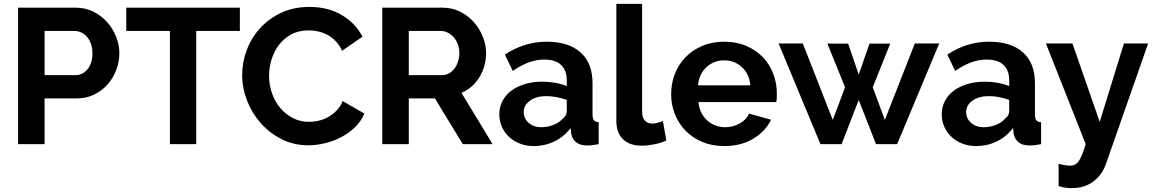

<svg xmlns="http://www.w3.org/2000/svg" viewBox="-20 -750 6006 999"><path d="M74 0V-710H375Q424 -710 465.5 -689.5Q507 -669 537 -635.5Q567 -602 584 -559.5Q601 -517 601 -474Q601 -429 585 -386.5Q569 -344 540 -311Q511 -278 470 -258Q429 -238 380 -238H212V0ZM212 -359H372Q410 -359 435.5 -390Q461 -421 461 -474Q461 -501 453 -522.5Q445 -544 432 -559Q419 -574 401.5 -581.5Q384 -589 366 -589H212Z M1228 -589H1001V0H864V-589H637V-710H1228Z M1240 -360Q1240 -425 1263.5 -488.5Q1287 -552 1332 -602Q1377 -652 1442 -683Q1507 -714 1590 -714Q1688 -714 1759.5 -671Q1831 -628 1866 -559L1760 -486Q1746 -516 1726 -536.5Q1706 -557 1683 -569Q1660 -581 1635 -586.5Q1610 -592 1586 -592Q1534 -592 1495.5 -571Q1457 -550 1431.5 -516.5Q1406 -483 1393 -440.5Q1380 -398 1380 -356Q1380 -309 1395 -265.5Q1410 -222 1437.5 -189Q1465 -156 1503.5 -136Q1542 -116 1588 -116Q1612 -116 1638 -122Q1664 -128 1687.5 -141Q1711 -154 1731 -174.5Q1751 -195 1763 -224L1876 -159Q1859 -119 1827.5 -88.5Q1796 -58 1756.5 -37Q1717 -16 1672 -5Q1627 6 1584 6Q1508 6 1445 -26Q1382 -58 1336.5 -109.5Q1291 -161 1265.5 -226.5Q1240 -292 1240 -360Z M1969 0V-710H2283Q2332 -710 2373.5 -689.5Q2415 -669 2445 -635.5Q2475 -602 2492 -559.5Q2509 -517 2509 -474Q2509 -405 2474.5 -348.5Q2440 -292 2381 -267L2543 0H2388L2243 -238H2107V0ZM2107 -359H2280Q2299 -359 2315.5 -368Q2332 -377 2344 -392.5Q2356 -408 2363 -429Q2370 -450 2370 -474Q2370 -499 2362 -520Q2354 -541 2340.5 -556.5Q2327 -572 2309.5 -580.5Q2292 -589 2274 -589H2107Z M2757 10Q2719 10 2686 -2.5Q2653 -15 2629 -37.5Q2605 -60 2591.5 -90Q2578 -120 2578 -156Q2578 -193 2594.5 -224.5Q2611 -256 2640.5 -278Q2670 -300 2711 -312.5Q2752 -325 2801 -325Q2836 -325 2869.5 -319Q2903 -313 2929 -302V-332Q2929 -384 2899.5 -412Q2870 -440 2812 -440Q2770 -440 2730 -425Q2690 -410 2648 -381L2607 -466Q2708 -533 2825 -533Q2938 -533 3000.5 -477.5Q3063 -422 3063 -317V-154Q3063 -133 3070.5 -124Q3078 -115 3095 -114V0Q3061 7 3036 7Q2998 7 2977.5 -10Q2957 -27 2952 -55L2949 -84Q2914 -38 2864 -14Q2814 10 2757 10ZM2795 -88Q2829 -88 2859.5 -100Q2890 -112 2907 -132Q2929 -149 2929 -170V-230Q2905 -239 2877 -244.5Q2849 -250 2823 -250Q2771 -250 2738 -226.5Q2705 -203 2705 -167Q2705 -133 2731 -110.5Q2757 -88 2795 -88Z M3187 -730H3321V-168Q3321 -139 3335 -123Q3349 -107 3375 -107Q3387 -107 3401.5 -111Q3416 -115 3429 -121L3447 -19Q3420 -6 3384 1Q3348 8 3319 8Q3256 8 3221.5 -25.5Q3187 -59 3187 -121Z M3748 10Q3685 10 3634 -11.5Q3583 -33 3547 -70Q3511 -107 3491.5 -156Q3472 -205 3472 -259Q3472 -315 3491 -364.5Q3510 -414 3546 -451.5Q3582 -489 3633.5 -511Q3685 -533 3749 -533Q3813 -533 3863.5 -511Q3914 -489 3949.5 -452Q3985 -415 4003.5 -366Q4022 -317 4022 -264Q4022 -251 4021.5 -239Q4021 -227 4019 -219H3614Q3617 -188 3629 -164Q3641 -140 3660 -123Q3679 -106 3703 -97Q3727 -88 3753 -88Q3793 -88 3828.5 -107.5Q3864 -127 3877 -159L3992 -127Q3963 -67 3899.5 -28.5Q3836 10 3748 10ZM3884 -306Q3879 -365 3840.5 -400.5Q3802 -436 3747 -436Q3720 -436 3696.5 -426.5Q3673 -417 3655 -400Q3637 -383 3625.5 -359Q3614 -335 3612 -306Z M4740 -524H4867L4648 0H4538L4448 -230L4359 0H4249L4031 -524H4157L4313 -126L4377 -296L4285 -523H4393L4448 -362L4504 -523H4612L4521 -296L4584 -126Z M5059 10Q5021 10 4988 -2.5Q4955 -15 4931 -37.5Q4907 -60 4893.5 -90Q4880 -120 4880 -156Q4880 -193 4896.5 -224.5Q4913 -256 4942.5 -278Q4972 -300 5013 -312.5Q5054 -325 5103 -325Q5138 -325 5171.5 -319Q5205 -313 5231 -302V-332Q5231 -384 5201.5 -412Q5172 -440 5114 -440Q5072 -440 5032 -425Q4992 -410 4950 -381L4909 -466Q5010 -533 5127 -533Q5240 -533 5302.5 -477.5Q5365 -422 5365 -317V-154Q5365 -133 5372.5 -124Q5380 -115 5397 -114V0Q5363 7 5338 7Q5300 7 5279.5 -10Q5259 -27 5254 -55L5251 -84Q5216 -38 5166 -14Q5116 10 5059 10ZM5097 -88Q5131 -88 5161.5 -100Q5192 -112 5209 -132Q5231 -149 5231 -170V-230Q5207 -239 5179 -244.5Q5151 -250 5125 -250Q5073 -250 5040 -226.5Q5007 -203 5007 -167Q5007 -133 5033 -110.5Q5059 -88 5097 -88Z M5488 102Q5505 107 5521 109.5Q5537 112 5548 112Q5561 112 5572 107Q5583 102 5592 89.5Q5601 77 5610 55Q5619 33 5629 0L5422 -524H5560L5702 -116L5828 -524H5954L5734 104Q5715 159 5669 194Q5623 229 5555 229Q5539 229 5522.5 226.5Q5506 224 5488 218Z"/></svg>

Font: PTCRaleway
Style: Bold
Weight: 700
Designer: Matt McInerney, Pablo Impallari, Rodrigo Fuenzalida
Foundry: Matt McInerney, Pablo Impallari, Rodrigo Fuenzalida
Version: Version 3.000g; ttfautohint (v1.5) -l 8 -r 28 -G 28 -x 14 -D